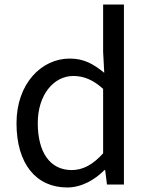

<svg xmlns="http://www.w3.org/2000/svg" viewBox="-20 -816 660 849"><path d="M277 13C342 13 400 -22 442 -64H445L453 0H528V-796H436V-587L441 -494C393 -533 352 -557 288 -557C164 -557 53 -447 53 -271C53 -90 141 13 277 13ZM297 -64C202 -64 147 -141 147 -272C147 -396 217 -480 304 -480C349 -480 391 -464 436 -423V-138C391 -88 347 -64 297 -64Z"/></svg>

Font: GenYoGothic2 TW R
Style: Regular
Weight: 400
Version: Version 2.100;PS 2.1;hotconv 16.6.51;makeotf.lib2.5.65220 DE